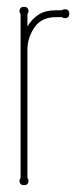

<svg xmlns="http://www.w3.org/2000/svg" viewBox="-20 -530 228 560"><path d="M60 -11Q63 -8 63 -3Q63 10 50 10Q37 10 37 -3Q37 -8 40 -11V-488Q37 -493 37 -497Q37 -510 50 -510Q63 -510 63 -497Q63 -493 60 -488V-453Q74 -476 93.5 -488Q113 -500 143 -500H160Q165 -503 169 -503Q182 -503 182 -490Q182 -477 169 -477Q165 -477 160 -480H143Q101 -480 80.5 -450Q60 -420 60 -385Z"/></svg>

Font: Wire One
Style: Regular
Weight: 400
Designer: Alexei Vanyashin, Gayaneh Bagdasaryan
Foundry: Cyreal
Version: Version 1.102; ttfautohint (v1.8.3)